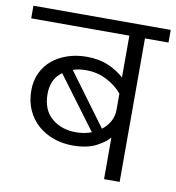

<svg xmlns="http://www.w3.org/2000/svg" viewBox="-84 -696 701 763"><g transform="rotate(10 267.0 -315.0)"><path d="M234 -467Q284 -467 321.5 -451Q359 -435 386 -410V-579H-10V-630H544V-579H449V0H386V-168Q370 -148 333.5 -129Q297 -110 239 -110Q199 -110 163 -122.5Q127 -135 99.5 -159Q72 -183 56 -218Q40 -253 40 -298Q40 -337 55 -368.5Q70 -400 96 -421.5Q122 -443 157.5 -455Q193 -467 234 -467ZM106 -295Q106 -231 145 -197.5Q184 -164 244 -164Q276 -164 306 -175L149 -386Q106 -355 106 -295ZM387 -345Q366 -372 327 -393Q288 -414 241 -414Q226 -414 213 -412Q200 -410 188 -406L343 -196Q363 -211 375 -232.5Q387 -254 387 -280Z"/></g></svg>

Font: Mukta Light
Style: Regular
Weight: 300
Designer: Girish Dalvi and Yashodeep Gholap
Foundry: Ek Type
Version: Version 2.538;PS 1.002;hotconv 16.6.51;makeotf.lib2.5.65220;